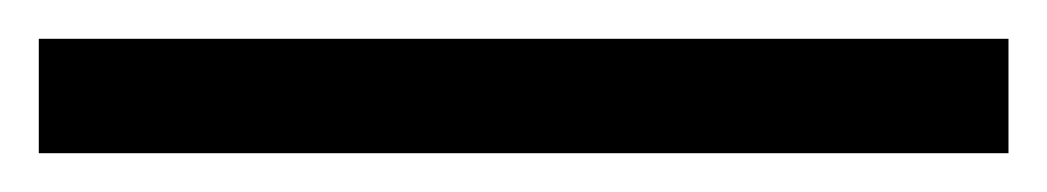

<svg xmlns="http://www.w3.org/2000/svg" viewBox="-20 51 540 99"><path d="M0 130V71H500V130Z"/></svg>

Font: Junicode VF
Style: Regular
Weight: 400
Designer: Peter S. Baker
Version: Version 2.213